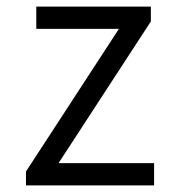

<svg xmlns="http://www.w3.org/2000/svg" viewBox="-20 -561 540 581"><path d="M58.6 0V-42L339.8 -473.6H89.8V-541H436.5V-496.1L157.2 -67.4H446.3V0Z"/></svg>

Font: GenEi Gothic M SemiLight
Style: Regular
Weight: 350
Designer: o_tamon (Modified); [Source Han Sans]
Ryoko NISHIZUKA  (kana & ideographs); Paul D. Hunt (Latin, Greek & Cyrillic); Wenl
Version: Version 1.1a;Original Version 1.004